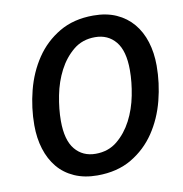

<svg xmlns="http://www.w3.org/2000/svg" viewBox="-78 -752 798 835"><g transform="rotate(-10 321.0 -334.0)"><path d="M295 -84Q351 -84 390.5 -116.5Q430 -149 455.5 -198Q481 -247 492.5 -305.5Q504 -364 504 -417Q504 -502 470 -543Q436 -584 379 -584Q323 -584 283.5 -551.5Q244 -519 218.5 -470Q193 -421 181.5 -362Q170 -303 170 -251Q170 -166 204 -125Q238 -84 295 -84ZM286 10Q229 10 185 -9.5Q141 -29 112 -64Q83 -99 68 -147Q53 -195 53 -252Q53 -329 72.5 -405Q92 -481 133 -542Q174 -603 237.5 -640.5Q301 -678 388 -678Q446 -678 489.5 -658.5Q533 -639 562.5 -604Q592 -569 607 -521Q622 -473 622 -416Q622 -339 602.5 -263Q583 -187 542 -126Q501 -65 437.5 -27.5Q374 10 286 10Z"/></g></svg>

Font: Celebes SemiBold
Style: Italic
Weight: 600
Italic angle: -10°
Designer: Anugrah Pasau
Foundry: Lafontype
Version: Version 1.000; ttfautohint (v1.8.4)